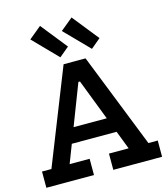

<svg xmlns="http://www.w3.org/2000/svg" viewBox="-145 -1150 1102 1262"><g transform="rotate(-15 406.0 -519.0)"><path d="M461.5 -1038.5 604 -860 538 -804.5 377 -969ZM247 -1038.5 389.5 -860 323 -804.5 162.5 -969ZM609.5 -338.5V-236H201V-338.5ZM736 -110.5H799.5V0H467.5V-110.5H601.5L383 -677.5L451 -617.5H353L418.5 -677.5L200 -110.5H336V0H12V-110.5H76L331.5 -755H481Z"/></g></svg>

Font: Hepta Slab SemiBold
Style: Regular
Weight: 600
Designer: Michael LaGattuta
Foundry: Michael LaGattuta
Version: Version 1.102